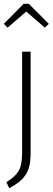

<svg xmlns="http://www.w3.org/2000/svg" viewBox="-29 -795 278 1015"><path d="M11.2 -648.9 -8.8 -668.9 96.2 -774.9H123L229 -668.9L208 -648.9L109.9 -733.9ZM132.8 -522V14.2Q132.8 54.2 126.2 82.5Q119.6 110.8 104.2 132.1Q88.9 153.3 69.8 168.2Q50.8 183.1 20 200.2L4.9 168Q51.8 139.2 69.8 108.2Q87.9 77.1 87.9 13.2V-522Z"/></svg>

Font: Fira Sans Compressed ExtraLight
Style: Regular
Weight: 250
Width: 1
Designer: Carrois Corporate & Edenspiekermann AG
Foundry: Carrois Corporate GbR & Edenspiekermann AG
Version: Version 4.203;PS 004.203;hotconv 1.0.88;makeotf.lib2.5.64775